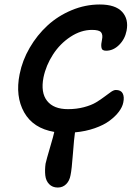

<svg xmlns="http://www.w3.org/2000/svg" viewBox="-20 -651 629 860"><path d="M238.8 189Q214.8 189 200.2 173.8Q185.5 158.7 182.9 134.8Q180.2 110.8 184.1 82Q188 64 204.1 9.5Q220.2 -44.9 223.1 -60.1Q128.4 -76.2 88.1 -147.9Q47.9 -219.7 67.9 -318.8Q80.1 -380.4 113 -437Q146 -493.7 192.6 -536.6Q239.3 -579.6 300.5 -605.2Q361.8 -630.9 426.8 -630.9Q496.6 -630.9 526.9 -598.1Q557.1 -565.4 546.9 -513.2Q539.6 -475.6 513.4 -449.7Q487.3 -423.8 455.1 -423.8Q445.3 -423.8 440.2 -427.5Q435.1 -431.2 434.1 -439.5Q433.1 -447.8 433.8 -454.6Q434.6 -461.4 437 -474.1Q441.4 -495.1 432.9 -506.1Q424.3 -517.1 392.1 -517.1Q342.8 -517.1 295.9 -486.3Q249 -455.6 217.5 -407Q186 -358.4 174.8 -304.2Q161.6 -236.3 190.9 -199.2Q220.2 -162.1 284.2 -162.1Q322.8 -162.1 356 -170.9Q389.2 -179.7 410.2 -192.4Q431.2 -205.1 447.8 -217.8Q464.4 -230.5 477.1 -239.3Q489.7 -248 499 -248Q521.5 -248 529.5 -232.7Q537.6 -217.3 532.2 -191.9Q528.3 -171.9 512.7 -150.9Q497.1 -129.9 470.9 -110.4Q444.8 -90.8 404.3 -76.7Q363.8 -62.5 315.9 -58.1Q312 -33.2 306.6 38.1Q301.3 109.4 295.9 133.8Q291.5 158.7 276.4 173.8Q261.2 189 238.8 189Z"/></svg>

Font: Shantell Sans Irregular
Style: Italic
Weight: 500
Italic angle: -11.31°
Designer: Stephen Nixon, Anya Danilova, Shantell Martin
Foundry: Arrow Type
Version: Version 1.006;[9816181b4]